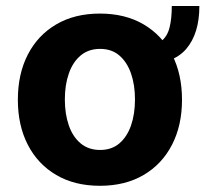

<svg xmlns="http://www.w3.org/2000/svg" viewBox="-20 -597 672 628"><path d="M541.9 -577.4H632.1Q632.1 -487.2 589.1 -437Q546.2 -386.7 451 -386.7V-447.1Q488.6 -447.1 508.2 -462.9Q527.7 -478.7 534.8 -507.8Q541.9 -536.9 541.9 -577.4ZM306.8 10.7Q224.1 10.7 163.9 -24.7Q103.7 -60 71 -123.4Q38.4 -186.8 38.4 -270.6Q38.4 -355.1 71 -418.5Q103.7 -481.9 163.9 -517.2Q224.1 -552.6 306.8 -552.6Q389.6 -552.6 449.8 -517.2Q509.9 -481.9 542.6 -418.5Q575.3 -355.1 575.3 -270.6Q575.3 -186.8 542.6 -123.4Q509.9 -60 449.8 -24.7Q389.6 10.7 306.8 10.7ZM307.5 -106.5Q345.2 -106.5 370.4 -128Q395.6 -149.5 408.6 -186.8Q421.5 -224.1 421.5 -271.7Q421.5 -319.2 408.6 -356.5Q395.6 -393.8 370.4 -415.5Q345.2 -437.1 307.5 -437.1Q269.5 -437.1 243.8 -415.5Q218 -393.8 205.1 -356.5Q192.1 -319.2 192.1 -271.7Q192.1 -224.1 205.1 -186.8Q218 -149.5 243.8 -128Q269.5 -106.5 307.5 -106.5Z"/></svg>

Font: InterMG
Style: Bold
Weight: 700
Designer: Rasmus Andersson
Foundry: rsms
Version: Version 3.019;December 26, 2023;FontCreator 15.0.0.2955 64-b